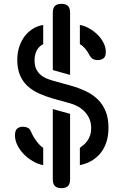

<svg xmlns="http://www.w3.org/2000/svg" viewBox="-20 -860 640 1000"><path d="M545 -195Q545 -152 533.5 -118Q522 -84 501.5 -60Q481 -36 454 -21Q427 -6 396 0V-90Q407 -98 417.5 -107Q428 -116 436 -128Q444 -140 449.5 -156Q455 -172 455 -192Q455 -220 445.5 -241.5Q436 -263 420.5 -279Q405 -295 385.5 -305.5Q366 -316 345 -322L255 -347Q217 -358 183.5 -373Q150 -388 124.5 -411Q99 -434 84.5 -467.5Q70 -501 70 -548Q70 -588 81.5 -620Q93 -652 111.5 -675Q130 -698 154.5 -712Q179 -726 205 -730V-630Q197 -626 189 -619.5Q181 -613 174.5 -602.5Q168 -592 164 -578Q160 -564 160 -546Q160 -519 168.5 -501Q177 -483 190.5 -471Q204 -459 221 -452Q238 -445 255 -440L345 -415Q389 -403 426 -385.5Q463 -368 489.5 -342Q516 -316 530.5 -280Q545 -244 545 -195ZM345 -267V75Q345 98 334 109Q323 120 300 120Q277 120 266 109Q255 98 255 75V-292ZM345 -470 255 -495V-795Q255 -818 266 -829Q277 -840 300 -840Q323 -840 334 -829Q345 -818 345 -795ZM205 0Q178 -5 152 -20Q126 -35 105 -56Q84 -77 71 -103Q58 -129 58 -155Q58 -181 70 -190.5Q82 -200 99 -200Q113 -200 123.5 -195Q134 -190 138 -181Q143 -170 150 -156.5Q157 -143 166 -130.5Q175 -118 185 -107Q195 -96 205 -90ZM396 -730Q420 -726 444 -712.5Q468 -699 487.5 -680Q507 -661 519 -637.5Q531 -614 531 -590Q531 -564 518.5 -555.5Q506 -547 489 -547Q473 -547 462 -554Q451 -561 443 -578Q440 -584 435.5 -591Q431 -598 425 -605Q419 -612 411.5 -619Q404 -626 396 -630Z"/></svg>

Font: Maple Mono
Style: Regular
Weight: 400
Monospace: yes
Designer: subframe7536
Version: Version 7.300